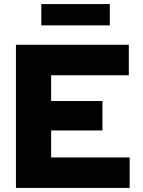

<svg xmlns="http://www.w3.org/2000/svg" viewBox="-20 -919 697 939"><path d="M58 0ZM58 0V-700H610V-551H230V-425H481V-281H230V-149H614V0ZM517 -899V-795H182V-899Z"/></svg>

Font: Rosa Sans Black
Style: Regular
Weight: 900
Designer: Pentagram / MCKL
Foundry: Pentagram / MCKL
Version: Version 1.005;September 16, 2019;FontCreator 11.5.0.2425 64-